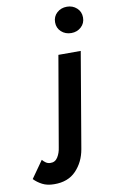

<svg xmlns="http://www.w3.org/2000/svg" viewBox="-242 -764 628 1049"><g transform="rotate(-10 72.0 -239.5)"><path d="M129 -638Q129 -670 151.5 -690.5Q174 -711 207 -711Q239 -711 261.5 -690.5Q284 -670 284 -638Q284 -606 261.5 -585.5Q239 -565 207 -565Q174 -565 151.5 -585.5Q129 -606 129 -638ZM-73 89Q-65 99 -54 106.5Q-43 114 -29 114Q-3 115 11.5 92Q26 69 30 39L116 -460H240L150 69Q138 139 93 186Q48 233 -29 232Q-67 232 -94 218Q-121 204 -140 184Z"/></g></svg>

Font: Von Semi
Style: Italic
Weight: 600
Version: Version 4.000; ttfautohint (v1.8.4.7-5d5b)